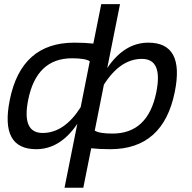

<svg xmlns="http://www.w3.org/2000/svg" viewBox="-20 -718 924 924"><path d="M496.1 -390.6Q578.6 -512.7 693.8 -512.7Q868.7 -512.7 821.3 -276.4Q766.1 0 510.7 0Q460.4 0 418.9 -4.4L380.9 185.5H290.5L352.1 -122.1Q269.5 0 154.3 0Q-20.5 0 26.9 -236.3Q82 -512.7 337.4 -512.7Q387.7 -512.7 429.2 -508.3L467.3 -698.2H557.6ZM412.1 -423.3Q390.1 -437.5 326.7 -437.5Q155.8 -437.5 115.7 -237.8Q84 -78.1 185.1 -78.1Q289.6 -78.1 368.2 -202.1ZM436 -89.4Q458 -75.2 521.5 -75.2Q692.4 -75.2 732.4 -274.9Q764.2 -434.6 663.1 -434.6Q558.6 -434.6 480 -310.5Z"/></svg>

Font: Sansation
Style: Italic
Weight: 400
Designer: Bernd Montag
Version: Version 1.301